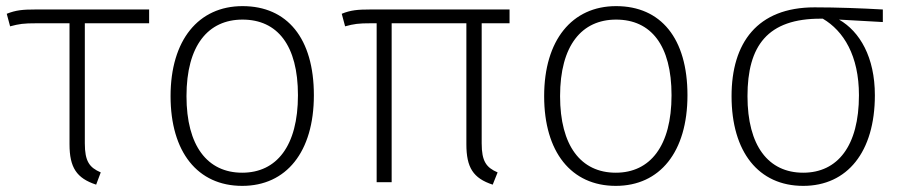

<svg xmlns="http://www.w3.org/2000/svg" viewBox="-20 -595 2956 627"><path d="M467 -519V-564H94C55 -564 32 -562 2 -550L13 -509C43 -517 57 -519 99 -519H207V-124C207 -48 230 -13 294 8L309 -32C272 -48 257 -68 257 -127V-519Z M772 -575C628 -575 537 -464 537 -281C537 -99 625 12 771 12C915 12 1005 -99 1005 -284C1005 -470 918 -575 772 -575ZM772 -531C886 -531 953 -447 953 -284C953 -118 883 -31 771 -31C657 -31 589 -119 589 -281C589 -447 660 -531 772 -531Z M1644 -519V-564H1188C1149 -564 1125 -562 1096 -550L1107 -509C1136 -517 1151 -519 1191 -519H1210V0H1259V-519H1503V-124C1503 -48 1525 -13 1589 8L1605 -32C1568 -48 1553 -68 1553 -127V-519Z M1992 -575C1848 -575 1757 -464 1757 -281C1757 -99 1845 12 1991 12C2135 12 2225 -99 2225 -284C2225 -470 2138 -575 1992 -575ZM1992 -531C2106 -531 2173 -447 2173 -284C2173 -118 2103 -31 1991 -31C1877 -31 1809 -119 1809 -281C1809 -447 1880 -531 1992 -531Z M2863 -564C2794 -568 2713 -571 2640 -571C2453 -571 2369 -455 2369 -281C2369 -99 2457 12 2603 12C2747 12 2837 -99 2837 -284C2837 -408 2788 -492 2720 -531L2863 -523ZM2785 -284C2785 -118 2715 -31 2603 -31C2489 -31 2421 -119 2421 -281C2421 -445 2486 -535 2662 -534H2667C2735 -494 2785 -413 2785 -284Z"/></svg>

Font: Glow Sans SC Normal Light
Style: Regular
Weight: 300
Designer: Ryoko NISHIZUKA (kana, bopomofo & ideographs); Paul D. Hunt (Latin, Greek & Cyrillic); Sandoll Communications, Soo-young
Version: Version 0.93